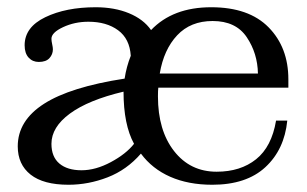

<svg xmlns="http://www.w3.org/2000/svg" viewBox="-20 -500 847 530"><path d="M29 -96Q29 -167 101.5 -213.5Q174 -260 324 -283Q329 -316 341 -346Q338 -393 306 -416.5Q274 -440 224 -440Q186 -440 154 -425Q122 -410 122 -393Q122 -387 124 -378Q126 -369 126 -364Q126 -350 116.5 -339.5Q107 -329 87 -329Q70 -329 59 -341Q48 -353 48 -375Q48 -425 105 -452.5Q162 -480 244 -480Q296 -480 336 -463.5Q376 -447 397 -417Q457 -480 563 -480Q667 -480 721.5 -424.5Q776 -369 776 -281V-258H417Q416 -250 416 -234Q416 -140 460.5 -83Q505 -26 578 -26Q644 -26 687 -60.5Q730 -95 742 -167H773Q765 -87 712.5 -38.5Q660 10 566 10Q500 10 450 -12Q400 -34 369 -76Q330 -31 277 -10.5Q224 10 169 10Q100 10 64.5 -18Q29 -46 29 -96ZM692 -297Q691 -353 661 -397.5Q631 -442 567 -442Q506 -442 469 -402.5Q432 -363 421 -297ZM350 -103Q321 -156 321 -247Q224 -224 173 -186.5Q122 -149 122 -103Q122 -67 144 -48.5Q166 -30 205 -30Q244 -30 286 -52.5Q328 -75 350 -103Z"/></svg>

Font: TavirajRegular
Style: Regular
Weight: 400
Designer: Katatrad Team
Foundry: CadsonDemak
Version: Version 1.001